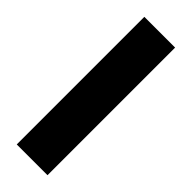

<svg xmlns="http://www.w3.org/2000/svg" viewBox="-244 -751 774 774"><g transform="rotate(45 143.0 -364.0)"><path d="M230.5 -727.5V0H55.2V-727.5Z"/></g></svg>

Font: Inter Extra Bold
Style: Regular
Weight: 800
Designer: Rasmus Andersson
Foundry: rsms
Version: Version 4.000;git-3c8e0fc